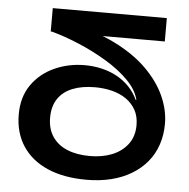

<svg xmlns="http://www.w3.org/2000/svg" viewBox="-51 -748 797 810"><g transform="rotate(5 347.5 -342.5)"><path d="M344 12Q248 12 179 -18Q110 -48 73 -104.5Q36 -161 36 -238Q36 -312 72 -363.5Q108 -415 167.5 -442Q227 -469 296 -469Q333 -469 367.5 -461Q402 -453 431.5 -437Q461 -421 484 -397.5Q507 -374 522 -342H525Q515 -384 476 -423.5Q437 -463 380.5 -497Q324 -531 261 -557.5Q198 -584 141 -599L211 -639Q325 -618 409 -576.5Q493 -535 547 -481.5Q601 -428 627.5 -369Q654 -310 654 -252Q654 -204 640 -163Q626 -122 599.5 -90Q573 -58 535 -35Q497 -12 449 0Q401 12 344 12ZM350 -89Q402 -89 443.5 -105.5Q485 -122 510 -155Q535 -188 535 -236Q535 -273 520 -300Q505 -327 479 -345Q453 -363 419 -371.5Q385 -380 347 -380Q292 -380 252 -364Q212 -348 190.5 -316Q169 -284 169 -236Q169 -188 191.5 -155Q214 -122 254.5 -105.5Q295 -89 350 -89ZM623 -697V-598H140V-697Z"/></g></svg>

Font: Syne
Style: Bold
Weight: 700
Designer: Lucas Descroix
Foundry: Bonjour Monde
Version: Version 2.200